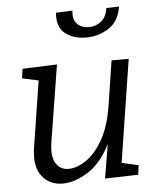

<svg xmlns="http://www.w3.org/2000/svg" viewBox="-54 -815 714 870"><g transform="rotate(-5 302.5 -379.5)"><path d="M199 9Q137 10 102 -35.5Q67 -81 81 -167L128 -466L54 -482L60 -525L217 -531L161 -182Q151 -119 170.5 -87Q190 -55 229 -55Q266 -55 308 -83Q350 -111 384 -170Q418 -229 433 -321L465 -528H543L470 -61L546 -44L540 -1L389 3L415 -152Q372 -67 312.5 -29.5Q253 8 199 9ZM359 -641Q302 -641 264.5 -670.5Q227 -700 233 -765L308 -768Q303 -726 323.5 -706.5Q344 -687 376 -687Q408 -687 432 -706Q456 -725 462 -766L520 -768Q510 -702 463.5 -671.5Q417 -641 359 -641Z"/></g></svg>

Font: Bitter
Style: Italic
Weight: 400
Italic angle: -9°
Designer: Sol Matas, and Bitter project Authors
Foundry: Sol Matas
Version: Version 2.001